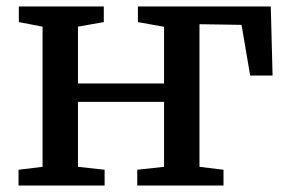

<svg xmlns="http://www.w3.org/2000/svg" viewBox="-20 -571 890 591"><path d="M37 0V-48.5L111 -57.5V-489L38 -503V-551H299.5V-503L220 -489V-314H485V-488.5L404.5 -503V-551H813.5L819 -338.5H750L723.5 -494.5L594 -496.5V-57.5L668 -48.5V0H402.5V-48.5L485 -57.5V-257.5H220V-57.5L302 -48.5V0Z"/></svg>

Font: Merriweather 28pt Medium
Style: Regular
Weight: 500
Version: Version 2.100